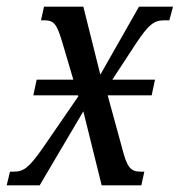

<svg xmlns="http://www.w3.org/2000/svg" viewBox="-35 -556 539 576"><path d="M-15 0H84L215 -222L270 0H389L398 -41H388C356 -41 346 -54 331 -113L288 -270H420L430 -317H302L372 -424C411 -483 427 -495 458 -495H473L484 -536H382L266 -332L215 -536H97L88 -495H99C130 -495 137 -479 154 -422L185 -317H75L65 -270H199L200 -267L92 -110C51 -52 36 -41 5 -41H-5Z"/></svg>

Font: Noto Serif ExtraCondensed
Style: Italic
Weight: 400
Width: 2
Italic angle: -12°
Designer: Monotype Design Team
Foundry: Monotype Imaging Inc.
Version: Version 2.014